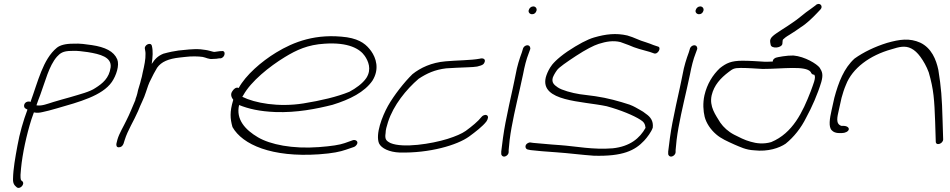

<svg xmlns="http://www.w3.org/2000/svg" viewBox="-20 -741 4742 958"><path d="M105 -201 117 -194C96 -138 78 -76 67 -14C56 46 46 101 45 150C44 174 51 183 63 193C79 207 107 177 91 163L85 158C80 145 83 119 85 99C92 26 112 -67 137 -146L149 -180H151C163 -177 177 -178 193 -182C209 -185 235 -192 266 -201C374 -232 490 -263 538 -332C560 -364 577 -415 565 -445C548 -485 505 -506 438 -516C407 -520 382 -525 344 -523C305 -523 279 -515 264 -503C194 -446 169 -332 132 -232C128 -235 123 -235 118 -234C99 -230 96 -209 105 -201ZM162 -216C168 -233 174 -251 181 -268C206 -335 224 -412 264 -458C280 -475 293 -487 337 -487C369 -489 390 -484 418 -481C480 -471 538 -456 532 -405C525 -351 491 -324 456 -302C429 -283 380 -271 330 -256C302 -248 275 -241 246 -232C214 -222 190 -212 165 -215C164 -215 163 -215 162 -216Z M561 -25C559 -15 562 -6 572 -6C584 -6 591 -12 596 -23L602 -42C617 -91 648 -138 669 -187C681 -219 699 -251 708 -281C715 -303 723 -327 733 -345L747 -373L764 -403C785 -433 821 -448 877 -454L904 -457C935 -461 971 -460 991 -457C1008 -454 1022 -444 1043 -447C1052 -447 1067 -448 1074 -450H1081C1104 -454 1109 -491 1085 -486H1079C1069 -484 1060 -484 1050 -482C1046 -482 1043 -483 1039 -484L1024 -488C1017 -490 1011 -491 1004 -492L981 -495C943 -498 904 -492 871 -489L836 -483C823 -480 808 -477 795 -473C766 -461 753 -446 737 -422C742 -457 744 -487 738 -511C734 -534 698 -517 703 -497C704 -488 706 -485 706 -473C707 -446 700 -413 692 -379C689 -365 687 -352 683 -341C679 -322 673 -308 669 -292L665 -274C663 -266 660 -257 657 -249C656 -247 655 -245 656 -243C641 -209 628 -174 611 -141C596 -109 575 -76 566 -45Z M1140 -287C1127 -270 1136 -253 1144 -243L1143 -240C1126 -183 1128 -149 1140 -107C1190 -19 1336 45 1571 29C1641 24 1677 16 1706 6L1747 -8C1752 -10 1756 -14 1759 -18C1771 -34 1756 -45 1742 -42L1700 -27C1674 -18 1636 -12 1571 -7C1439 3 1328 -20 1267 -56C1204 -93 1156 -145 1173 -217C1220 -198 1276 -185 1354 -182C1460 -178 1560 -198 1639 -218C1727 -245 1799 -282 1838 -338C1875 -397 1856 -452 1832 -486C1810 -516 1781 -544 1711 -555C1557 -576 1445 -532 1358 -479C1284 -434 1206 -366 1171 -302C1157 -308 1146 -296 1140 -287ZM1189 -258 1194 -266C1233 -336 1324 -409 1401 -456C1460 -492 1516 -518 1600 -523C1719 -531 1776 -497 1800 -462C1817 -437 1836 -396 1808 -352C1789 -324 1755 -300 1723 -283C1662 -258 1581 -239 1494 -225C1369 -205 1251 -227 1189 -258Z M1871 -26C1883 0 1924 18 1973 20C2123 24 2262 -17 2321 -60C2351 -82 2389 -111 2407 -135C2415 -147 2419 -161 2409 -166C2401 -171 2387 -164 2383 -158C2365 -135 2334 -110 2304 -88C2284 -74 2254 -61 2213 -48C2133 -23 1991 -1 1929 -27C1907 -38 1899 -46 1904 -77C1904 -92 1909 -110 1916 -132C1943 -216 2007 -295 2069 -348C2110 -375 2149 -393 2206 -400C2224 -401 2243 -402 2259 -403C2291 -405 2340 -405 2361 -409C2373 -413 2388 -414 2395 -425C2407 -444 2393 -454 2373 -448C2331 -440 2256 -440 2203 -435C2133 -429 2078 -403 2038 -371C1997 -331 1946 -266 1916 -213C1886 -159 1853 -72 1871 -26Z M2618 -690C2615 -679 2624 -670 2635 -670C2646 -670 2654 -677 2657 -688C2660 -699 2652 -709 2641 -709C2630 -709 2621 -701 2618 -690ZM2553 -370C2548 -347 2544 -324 2538 -298C2532 -272 2526 -245 2520 -216L2502 -128C2494 -88 2484 -15 2481 15V26C2481 31 2483 34 2486 37C2497 47 2518 33 2518 18V8C2519 1 2520 -16 2523 -43C2533 -123 2555 -214 2574 -298C2580 -324 2585 -348 2590 -371C2597 -408 2606 -445 2618 -475L2625 -494C2627 -499 2626 -504 2624 -508C2617 -521 2596 -515 2590 -500L2584 -480C2572 -448 2560 -410 2553 -370Z M2612 -26C2597 -17 2600 2 2613 5L2628 8C2655 11 2706 16 2757 19C2817 23 2883 32 2943 36C3088 40 3148 10 3194 -39C3209 -55 3230 -83 3237 -104C3241 -138 3225 -158 3203 -173C3195 -180 3184 -187 3171 -194C3158 -201 3145 -210 3121 -219C3069 -236 3012 -252 2950 -261L2873 -271C2834 -277 2783 -291 2763 -305C2744 -318 2732 -329 2738 -353C2742 -364 2749 -377 2760 -392C2771 -406 2804 -429 2854 -462C2903 -494 2942 -514 2967 -522C3005 -534 3040 -540 3076 -531L3117 -516C3149 -501 3189 -491 3222 -482L3242 -475C3262 -466 3283 -505 3262 -509L3241 -516C3229 -521 3218 -525 3203 -530C3167 -540 3146 -554 3110 -564C3053 -577 3003 -571 2944 -554C2910 -544 2865 -520 2811 -484C2759 -448 2735 -421 2725 -404C2714 -386 2707 -369 2703 -354C2675 -234 2884 -237 3007 -211C3077 -192 3142 -165 3176 -143C3192 -133 3199 -123 3201 -103C3172 -51 3123 -10 3037 -1C2939 7 2856 -11 2773 -17C2723 -20 2671 -26 2641 -28L2627 -30C2622 -31 2617 -29 2612 -26Z M3451 -690C3448 -679 3457 -670 3468 -670C3479 -670 3487 -677 3490 -688C3493 -699 3485 -709 3474 -709C3463 -709 3454 -701 3451 -690ZM3386 -370C3381 -347 3377 -324 3371 -298C3365 -272 3359 -245 3353 -216L3335 -128C3327 -88 3317 -15 3314 15V26C3314 31 3316 34 3319 37C3330 47 3351 33 3351 18V8C3352 1 3353 -16 3356 -43C3366 -123 3388 -214 3407 -298C3413 -324 3418 -348 3423 -371C3430 -408 3439 -445 3451 -475L3458 -494C3460 -499 3459 -504 3457 -508C3450 -521 3429 -515 3423 -500L3417 -480C3405 -448 3393 -410 3386 -370Z M3495 -266C3486 -226 3489 -187 3496 -158C3504 -127 3525 -95 3553 -71C3578 -49 3609 -36 3644 -20C3673 -8 3701 7 3743 9C3813 17 3869 -3 3900 -24C3941 -57 3977 -102 4003 -155C4031 -206 4060 -272 4078 -332C4088 -368 4083 -383 4070 -403C4056 -422 3996 -459 3939 -464C3921 -464 3904 -463 3886 -460L3863 -456C3847 -454 3835 -445 3836 -434C3820 -433 3807 -433 3795 -433C3760 -435 3723 -438 3685 -438C3628 -438 3604 -426 3572 -401C3536 -367 3508 -322 3495 -266ZM3531 -266C3543 -316 3575 -351 3616 -382C3636 -397 3642 -402 3676 -402C3714 -402 3747 -399 3785 -397C3883 -397 4000 -415 4025 -382C4028 -375 4032 -368 4043 -368C4048 -361 4047 -350 4042 -333C4038 -320 4032 -304 4025 -285C3985 -182 3936 -77 3828 -32C3790 -21 3755 -25 3725 -34C3695 -42 3667 -57 3643 -69C3614 -84 3590 -106 3574 -129C3551 -167 3518 -209 3531 -266ZM3823 -530 3825 -519C3827 -495 3886 -501 3884 -526L3885 -537C3885 -540 3886 -543 3887 -544C3892 -549 3901 -557 3920 -568C3941 -581 3959 -593 3974 -604C4005 -623 4036 -654 4056 -675L4073 -693C4091 -712 4067 -733 4049 -714L4026 -697C3994 -676 3962 -645 3930 -625C3910 -610 3850 -575 3835 -560C3825 -551 3821 -541 3823 -530Z M4129 -190C4120 -150 4113 -108 4130 -91C4138 -82 4151 -77 4167 -77H4180C4197 -77 4213 -85 4215 -95C4217 -105 4205 -113 4188 -113H4178C4148 -123 4158 -158 4165 -190L4179 -253C4185 -274 4191 -295 4201 -318C4233 -401 4320 -465 4428 -495C4466 -507 4496 -515 4527 -499C4543 -491 4558 -477 4572 -458C4588 -436 4603 -410 4614 -380C4639 -294 4642 -243 4646 -133L4649 -36C4648 -11 4685 -23 4686 -45L4683 -142C4680 -254 4676 -305 4662 -392C4651 -444 4628 -501 4572 -528C4518 -552 4470 -545 4406 -527C4345 -508 4289 -481 4244 -449C4191 -401 4164 -331 4143 -253Z"/></svg>

Font: Stray Cat
Style: SuExtObl
Weight: 400
Version: Version 1.0